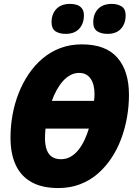

<svg xmlns="http://www.w3.org/2000/svg" viewBox="-20 -952 704 982"><path d="M278.3 9.8Q195.8 9.8 141.6 -20.3Q87.4 -50.3 60.5 -107.9Q33.7 -165.5 33.7 -248.5Q33.7 -306.2 43.9 -363.5Q54.2 -420.9 75 -474.1Q95.7 -527.3 126.5 -573Q157.2 -618.7 197.8 -652.8Q238.3 -687 288.6 -706.1Q338.9 -725.1 398.9 -725.1Q521 -725.1 580.3 -657Q639.6 -588.9 639.6 -467.3Q639.6 -409.7 629.6 -352.3Q619.6 -294.9 599.6 -241.5Q579.6 -188 549.3 -142.6Q519 -97.2 479 -62.7Q439 -28.3 388.7 -9.3Q338.4 9.8 278.3 9.8ZM291.5 -137.7Q319.3 -137.7 341.6 -150.6Q363.8 -163.6 381.3 -185.5Q398.9 -207.5 412.1 -235.8Q425.3 -264.2 434.6 -294.4H212.9Q211.9 -281.7 210.9 -270.5Q210 -259.3 210 -248.5Q210 -209 219.5 -184.6Q229 -160.2 247.3 -148.9Q265.6 -137.7 291.5 -137.7ZM245.1 -436H460.9Q462.4 -446.3 462.9 -455.1Q463.4 -463.9 463.4 -471.2Q463.4 -521.5 442.9 -550.3Q422.4 -579.1 385.7 -579.1Q361.3 -579.1 340.6 -568.1Q319.8 -557.1 302.2 -537.6Q284.7 -518.1 270.3 -492.2Q255.9 -466.3 245.1 -436ZM530.3 -778.8Q497.1 -778.8 477.1 -792.2Q457 -805.7 457 -837.9Q457 -880.9 481.9 -906.5Q506.8 -932.1 552.2 -932.1Q581.1 -932.1 601.8 -919.2Q622.6 -906.2 622.6 -874Q622.6 -831.1 598.6 -804.9Q574.7 -778.8 530.3 -778.8ZM316.4 -778.8Q283.2 -778.8 263.4 -792.2Q243.7 -805.7 243.7 -837.9Q243.7 -880.9 268.6 -906.5Q293.5 -932.1 338.9 -932.1Q357.9 -932.1 373.8 -926.8Q389.6 -921.4 399.4 -908.4Q409.2 -895.5 409.2 -874Q409.2 -831.1 385 -804.9Q360.8 -778.8 316.4 -778.8Z"/></svg>

Font: Open Sans SemiCondensed ExtraBold
Style: Italic
Weight: 800
Width: 4
Italic angle: -12°
Designer: Monotype Design Team
Foundry: Monotype Imaging Inc.
Version: Version 3.003